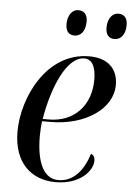

<svg xmlns="http://www.w3.org/2000/svg" viewBox="-54 -782 574 832"><g transform="rotate(5 233.5 -365.5)"><path d="M420 -630C444 -630 467 -650 467 -695C467 -727 451 -741 428 -741C398 -741 381 -712 381 -677C381 -644 396 -630 420 -630ZM246 -630C270 -630 293 -650 293 -695C293 -727 277 -741 253 -741C224 -741 207 -712 207 -677C207 -644 222 -630 246 -630ZM219 10C327 10 379 -55 379 -96C379 -114 372 -122 362 -126C339 -53 297 0 230 0C168 0 134 -66 134 -184C134 -204 136 -233 138 -248H174C327 -248 443 -329 443 -432C443 -504 397 -546 318 -546C132 -546 36 -342 36 -194C36 -57 115 10 219 10ZM166 -258H140C164 -401 222 -535 297 -535C330 -535 348 -505 348 -446C348 -336 278 -258 166 -258Z"/></g></svg>

Font: Noto Serif Display SemiCondensed
Style: Italic
Weight: 400
Width: 4
Italic angle: -12°
Designer: Monotype Design Team
Foundry: Monotype Imaging Inc.
Version: Version 2.009